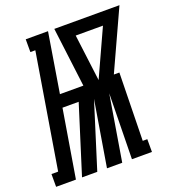

<svg xmlns="http://www.w3.org/2000/svg" viewBox="-184 -841 866 947"><g transform="rotate(-20 249.0 -367.5)"><path d="M-51 0V-67H-16L83 -668H57V-735H174L123 -423H246L207 -735H549L406 -423H435L428 -67H452V0H347L353 -344L296 0H216L273 -344L165 0H85L197 -356H112L53 0ZM326 -423 438 -668H295Z"/></g></svg>

Font: Iosevka Curly Slab XBdObl
Style: Regular
Weight: 800
Italic angle: -9°
Monospace: yes
Designer: Belleve Invis
Foundry: Belleve Invis
Version: Version 11.1.0; ttfautohint (v1.8.3)